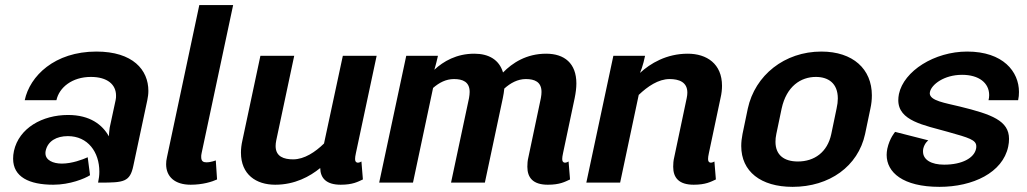

<svg xmlns="http://www.w3.org/2000/svg" viewBox="-20 -720 4048 757"><path d="M409.2 -182.5C384.2 -227.5 335.8 -266.7 248.3 -266.7C146.7 -266.7 55 -215 35 -125C32.5 -114.2 31.7 -103.3 31.7 -94.2C31.7 -22.5 95 8.3 190 8.3C255.8 8.3 314.2 -15.8 335 -29.2L325.8 -100C305.8 -90.8 263.3 -75 224.2 -75C189.2 -75 159.2 -88.3 159.2 -115.8C159.2 -118.3 159.2 -121.7 160 -125C168.3 -164.2 203.3 -183.3 247.5 -183.3C326.7 -183.3 371.7 -120 371.7 -43.3C371.7 -29.2 370 -15 366.7 0H375C468.3 0 492.5 -2.5 505.8 -66.7L560.8 -325C563.3 -337.5 565 -349.2 565 -361.7C565 -444.2 504.2 -516.7 360 -516.7C195 -516.7 97.5 -420 77.5 -325H202.5C213.3 -375 264.2 -416.7 338.3 -416.7C403.3 -416.7 437.5 -386.7 437.5 -343.3C437.5 -337.5 437.5 -331.7 435.8 -325L412.5 -216.7C410.8 -206.7 410 -194.2 409.2 -182.5Z M835.8 -12.5 830.8 -87.5C830.8 -87.5 811.7 -80 794.2 -80C782.5 -80 773.3 -83.3 773.3 -100.8C773.3 -105 773.3 -110.8 775 -116.7L899.2 -700H765.8L638.3 -100C635.8 -90 635 -80.8 635 -72.5C635 -23.3 669.2 8.3 731.7 8.3C779.2 8.3 815.8 -3.3 835.8 -12.5Z M1331.7 -500 1257.5 -154.2C1223.3 -120.8 1180 -91.7 1135.8 -91.7C1099.2 -91.7 1066.7 -102.5 1066.7 -144.2C1066.7 -150.8 1067.5 -158.3 1069.2 -166.7L1140 -500H1006.7L935.8 -166.7C931.7 -149.2 930 -132.5 930 -118.3C930 -31.7 990 8.3 1065 8.3C1142.5 8.3 1201.7 -24.2 1242.5 -57.5C1243.3 -16.7 1267.5 8.3 1323.3 8.3C1370.8 8.3 1390.8 -3.3 1410.8 -12.5L1405 -83.3C1405 -83.3 1395 -76.7 1387.5 -79.2C1382.5 -80.8 1380 -85 1380 -93.3C1380 -98.3 1380.8 -105.8 1383.3 -116.7L1465 -500Z M2133.3 -508.3C2055 -508.3 2000 -471.7 1963.3 -434.2C1948.3 -484.2 1907.5 -508.3 1850 -508.3C1780 -508.3 1728.3 -478.3 1692.5 -445C1695 -454.2 1698.3 -464.2 1700.8 -475L1706.7 -500H1581.7L1475 0H1608.3L1687.5 -373.3C1711.7 -394.2 1738.3 -408.3 1770 -408.3C1804.2 -408.3 1831.7 -397.5 1831.7 -357.5C1831.7 -350.8 1830.8 -342.5 1829.2 -333.3L1758.3 0H1891.7L1962.5 -333.3C1965 -346.7 1967.5 -359.2 1968.3 -370.8C1992.5 -392.5 2020.8 -408.3 2053.3 -408.3C2087.5 -408.3 2115 -397.5 2115 -357.5C2115 -350.8 2114.2 -342.5 2112.5 -333.3L2063.3 -100C2060 -86.7 2059.2 -74.2 2059.2 -62.5C2059.2 -19.2 2081.7 8.3 2140 8.3C2187.5 8.3 2207.5 -3.3 2227.5 -12.5L2221.7 -83.3C2221.7 -83.3 2211.7 -76.7 2204.2 -79.2C2199.2 -80.8 2196.7 -85 2196.7 -93.3C2196.7 -98.3 2197.5 -105.8 2200 -116.7L2245.8 -333.3C2250 -354.2 2252.5 -373.3 2252.5 -390.8C2252.5 -470.8 2205 -508.3 2133.3 -508.3Z M2425 0 2498.3 -345.8C2533.3 -379.2 2575.8 -408.3 2620 -408.3C2656.7 -408.3 2690 -396.7 2690 -355C2690 -348.3 2689.2 -341.7 2687.5 -333.3L2638.3 -100C2635 -86.7 2634.2 -74.2 2634.2 -62.5C2634.2 -19.2 2656.7 8.3 2715 8.3C2762.5 8.3 2782.5 -3.3 2802.5 -12.5L2796.7 -83.3C2796.7 -83.3 2786.7 -76.7 2779.2 -79.2C2774.2 -80.8 2771.7 -85 2771.7 -93.3C2771.7 -98.3 2772.5 -105.8 2775 -116.7L2820.8 -333.3C2825 -350.8 2826.7 -367.5 2826.7 -381.7C2826.7 -468.3 2766.7 -508.3 2691.7 -508.3C2607.5 -508.3 2544.2 -470 2503.3 -432.5C2508.3 -444.2 2513.3 -458.3 2517.5 -475L2523.3 -500H2398.3L2291.7 0Z M3196.7 -416.7C3245.8 -416.7 3283.3 -391.7 3283.3 -331.7C3283.3 -320 3281.7 -306.7 3278.3 -291.7L3257.5 -191.7C3242.5 -120 3190.8 -83.3 3125.8 -83.3C3070.8 -83.3 3037.5 -109.2 3037.5 -160.8C3037.5 -170 3038.3 -180.8 3040.8 -191.7L3061.7 -291.7C3080.8 -380 3137.5 -416.7 3196.7 -416.7ZM3218.3 -516.7C3073.3 -516.7 2956.7 -423.3 2928.3 -291.7L2907.5 -191.7C2904.2 -175 2902.5 -159.2 2902.5 -144.2C2902.5 -44.2 2979.2 16.7 3105 16.7C3250 16.7 3363.3 -64.2 3390.8 -191.7L3411.7 -291.7C3415.8 -310 3417.5 -327.5 3417.5 -344.2C3417.5 -447.5 3343.3 -516.7 3218.3 -516.7Z M3793.3 -516.7C3664.2 -516.7 3543.3 -440 3524.2 -349.2C3522.5 -340 3521.7 -332.5 3521.7 -325C3521.7 -243.3 3622.5 -226.7 3717.5 -200C3800.8 -176.7 3829.2 -168.3 3829.2 -143.3C3829.2 -140 3829.2 -136.7 3828.3 -133.3C3820.8 -97.5 3774.2 -70.8 3702.5 -70.8C3651.7 -70.8 3619.2 -90 3619.2 -122.5C3619.2 -125.8 3619.2 -129.2 3620 -133.3C3625 -155.8 3640 -166.7 3640 -166.7L3509.2 -200C3509.2 -200 3487.5 -175.8 3478.3 -133.3C3476.7 -125 3475.8 -116.7 3475.8 -109.2C3475.8 -40.8 3539.2 16.7 3684.2 16.7C3815.8 16.7 3933.3 -39.2 3955 -141.7C3957.5 -152.5 3958.3 -163.3 3958.3 -172.5C3958.3 -244.2 3890 -269.2 3764.2 -300C3706.7 -314.2 3645.8 -322.5 3645.8 -352.5C3645.8 -355 3646.7 -356.7 3646.7 -358.3C3653.3 -386.7 3701.7 -425 3773.3 -425C3839.2 -425 3880 -393.3 3880 -345C3880 -338.3 3879.2 -331.7 3877.5 -325H3994.2C3996.7 -335.8 3997.5 -346.7 3997.5 -357.5C3997.5 -437.5 3935 -516.7 3793.3 -516.7Z"/></svg>

Font: BoonHome
Style: Bold Oblique
Weight: 700
Italic angle: -12°
Designer: Sungsit Sawaiwan
Foundry: Sungsit Sawaiwan
Version: Version 0.2